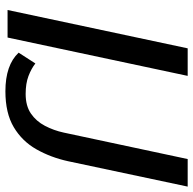

<svg xmlns="http://www.w3.org/2000/svg" viewBox="-22 -685 715 711"><g transform="rotate(90 335.5 -329.5)"><path d="M17 0 159 -667H261L119 0ZM577 -224Q563 -160 533 -107Q503 -54 451 -23Q399 8 318 8Q221 8 175 -41L215 -103Q234 -88 261.5 -77.5Q289 -67 328 -67Q372 -67 400.5 -86.5Q429 -106 446 -138.5Q463 -171 471 -208L569 -667H671Z"/></g></svg>

Font: Epunda Sans Medium
Style: Italic
Weight: 500
Italic angle: -12.0243°
Designer: Simon Atzbach
Foundry: typofactur
Version: Version 2.204; ttfautohint (v1.8.4.7-5d5b)